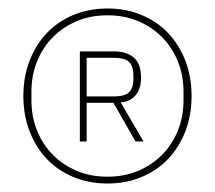

<svg xmlns="http://www.w3.org/2000/svg" viewBox="-20 -730 506 452"><path d="M233 -298Q190 -298 153.5 -313Q117 -328 91 -355Q65 -382 50 -420Q35 -458 35 -504Q35 -550 50 -588Q65 -626 91 -653Q117 -680 153.5 -695Q190 -710 233 -710Q276 -710 312.5 -695Q349 -680 375 -653Q401 -626 416 -588Q431 -550 431 -504Q431 -458 416 -420Q401 -382 375 -355Q349 -328 312.5 -313Q276 -298 233 -298ZM233 -314Q272 -314 304.5 -327.5Q337 -341 361 -365Q385 -389 398.5 -422Q412 -455 412 -494V-514Q412 -553 398.5 -586Q385 -619 361 -643Q337 -667 304.5 -680.5Q272 -694 233 -694Q194 -694 161.5 -680.5Q129 -667 105 -643Q81 -619 67.5 -586Q54 -553 54 -514V-494Q54 -455 67.5 -422Q81 -389 105 -365Q129 -341 161.5 -327.5Q194 -314 233 -314ZM168 -397V-609H249Q278 -609 295 -594.5Q312 -580 312 -547Q312 -520 298.5 -505Q285 -490 264 -489L318 -397H299L247 -488H184V-397ZM248 -503Q273 -503 283.5 -512.5Q294 -522 294 -545V-552Q294 -575 283.5 -584.5Q273 -594 248 -594H184V-503Z"/></svg>

Font: IBM Plex Sans KR Thin
Style: Regular
Weight: 100
Designer: Mike Abbink; Paul van der Laan; Pieter van Rosmalen; Wujin Sim; Chorong Kim; Dohee Lee;
Foundry: Sandoll Inc.
Version: Version 1.001